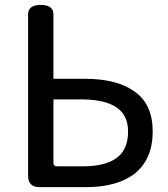

<svg xmlns="http://www.w3.org/2000/svg" viewBox="-20 -730 687 784"><path d="M94.7 -12.7V-671.9Q94.7 -687.5 104.5 -697.3Q117.2 -710 146.5 -710Q175.8 -710 188.5 -697.3Q198.2 -687.5 198.2 -671.9V-408.2H328.1Q457 -408.2 529.3 -356.4Q603.5 -304.7 603.5 -193.4Q603.5 -80.1 530.3 -21.5Q459 34.2 330.1 34.2H141.6Q118.2 34.2 106.4 22.5Q94.7 10.7 94.7 -12.7ZM198.2 -64.5Q198.2 -57.6 201.7 -54.2Q205.1 -50.8 211.9 -50.8H317.4Q422.9 -50.8 468.8 -95.7Q502.9 -130.9 502.9 -191.4Q502.9 -192.4 502.9 -193.4Q502.9 -247.1 471.7 -278.3Q426.8 -323.2 315.4 -324.2Q256.8 -324.2 198.2 -324.2Z"/></svg>

Font: TaiwanPearl
Style: Regular
Weight: 400
Version: Version 2.102